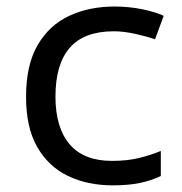

<svg xmlns="http://www.w3.org/2000/svg" viewBox="-20 -553 552 583"><path d="M322.3 9.8Q245.6 9.8 186.3 -18.8Q127 -47.4 93 -106.7Q59.1 -166 59.1 -258.8Q59.1 -355.5 94.2 -416Q129.4 -476.6 190.2 -504.9Q251 -533.2 328.1 -533.2Q371.1 -533.2 411.9 -524.9Q452.6 -516.6 477.1 -504.9L450.7 -433.6Q425.8 -442.4 390.6 -450.2Q355.5 -458 325.7 -458Q235.4 -458 191.9 -408Q148.4 -357.9 148.4 -259.8Q148.4 -165.5 191.4 -115Q234.4 -64.5 319.8 -64.5Q367.2 -64.5 403.1 -73.5Q439 -82.5 468.3 -94.7V-18.6Q439.9 -4.9 405.5 2.4Q371.1 9.8 322.3 9.8Z"/></svg>

Font: Lunasima
Style: Regular
Weight: 400
Designer: The DocRepair Project, Monotype Design Team
Foundry: Google
Version: Version 2.009